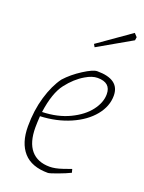

<svg xmlns="http://www.w3.org/2000/svg" viewBox="-128 -710 587 782"><g transform="rotate(20 165.5 -319.5)"><path d="M71 -197Q69 -167 69 -148Q69 -83 97 -50Q125 -17 178 -17Q201 -17 232 -27.5Q263 -38 268 -40L272 -25Q252 -15 219.5 -3Q187 9 180 9Q109 9 74 -30.5Q39 -70 39 -142Q39 -211 56.5 -270Q74 -329 102 -367Q130 -398 170 -423.5Q210 -449 228 -449Q325 -449 325 -378Q325 -332 292 -291.5Q259 -251 200.5 -225.5Q142 -200 71 -197ZM73 -216Q140 -218 191 -242.5Q242 -267 269 -302.5Q296 -338 296 -374Q296 -424 239 -424Q215 -424 187 -407Q149 -385 117 -343.5Q85 -302 73 -216ZM177 -549 318 -648 331 -634 329 -620 184 -537Z"/></g></svg>

Font: Grenze Thin
Style: Italic
Weight: 250
Italic angle: -10°
Designer: Renata Polastri
Foundry: Omnibus-Type
Version: Version 1.002; ttfautohint (v1.8)